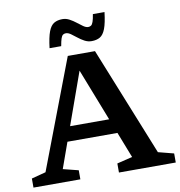

<svg xmlns="http://www.w3.org/2000/svg" viewBox="-97 -1015 1038 1105"><g transform="rotate(-10 422.0 -463.0)"><path d="M218 -226V-311.5H578V-226ZM749.5 -76.5 840.5 -53V0H508.5V-53L598.5 -75L374.5 -649H398.5L193.5 -75.5L283 -53V0H9V-53L92.5 -75L335 -712H494ZM587 -924Q579.5 -860.5 567 -828Q554.5 -795.5 534.8 -783.8Q515 -772 485.5 -772Q464 -772 444.5 -782.5Q425 -793 407.5 -807Q390 -821 374.8 -831.8Q359.5 -842.5 346.5 -842.5Q336.5 -842.5 329.5 -837.5Q322.5 -832.5 317.5 -817.8Q312.5 -803 307.5 -774H239.5Q247 -837 259.5 -869.8Q272 -902.5 292 -914.2Q312 -926 341 -926Q362.5 -926 382.2 -915.2Q402 -904.5 419.2 -890.8Q436.5 -877 452 -866.2Q467.5 -855.5 480 -855.5Q490 -855.5 497 -860.5Q504 -865.5 509.2 -880.2Q514.5 -895 519 -924Z"/></g></svg>

Font: Newsreader 7pt Medium
Style: Regular
Weight: 500
Designer: Hugues Gentile
Foundry: Production Type
Version: Version 1.003